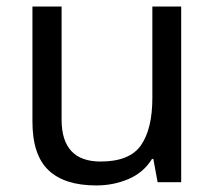

<svg xmlns="http://www.w3.org/2000/svg" viewBox="-20 -556 658 586"><path d="M533 -536V0H461L448 -71H444Q418 -29 372 -9.5Q326 10 274 10Q177 10 128 -36.5Q79 -83 79 -185V-536H168V-191Q168 -63 287 -63Q376 -63 410.5 -113Q445 -163 445 -257V-536Z"/></svg>

Font: Noto Sans Osmanya
Style: Regular
Weight: 400
Designer: Monotype Design Team
Foundry: Monotype Imaging Inc.
Version: Version 2.001; ttfautohint (v1.8.4.7-5d5b)